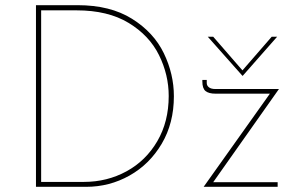

<svg xmlns="http://www.w3.org/2000/svg" viewBox="-20 -722 1134 742"><path d="M119 -702H280Q406 -702 490 -649.5Q574 -597 613 -516.5Q652 -436 652 -350Q652 -246 605 -166.5Q558 -87 480.5 -43.5Q403 0 313 0H119ZM304 -19Q394 -19 469 -60Q544 -101 588 -176.5Q632 -252 632 -351Q632 -433 594.5 -509Q557 -585 477 -633.5Q397 -682 276 -682H139V-19ZM804 -18H1053V0H767L1023 -360H813Q787 -360 774.5 -370Q762 -380 762 -407V-413H779V-401Q779 -391 787.5 -384.5Q796 -378 812 -378H1058ZM1051 -580 918 -429H917L783 -580H804L917 -450L1030 -580Z"/></svg>

Font: Josefin Sans Thin
Style: Regular
Weight: 250
Designer: Santiago Orozco
Foundry: Typemade
Version: Version 2.000